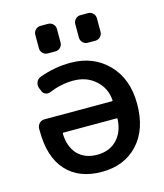

<svg xmlns="http://www.w3.org/2000/svg" viewBox="-112 -848 784 920"><g transform="rotate(-15 279.5 -388.0)"><path d="M412.1 -326.2Q417 -326.2 417 -330.1Q412.1 -391.6 369.1 -429.7Q325.2 -469.7 258.8 -469.7Q200.2 -469.7 139.6 -445.3Q127 -439.5 114.3 -444.8Q101.6 -450.2 97.7 -463.9L90.8 -480.5Q86.9 -495.1 92.8 -508.3Q98.6 -521.5 112.3 -527.3Q187.5 -555.7 268.6 -555.7Q381.8 -555.7 454.1 -481.4Q526.4 -407.2 526.4 -283.2Q526.4 -156.2 459 -84Q391.6 -11.7 279.3 -11.7Q167 -11.7 104.5 -80.1Q42 -148.4 42 -278.3Q42 -284.2 42 -292Q43 -305.7 53.2 -315.9Q63.5 -326.2 78.1 -326.2ZM417 -237.3Q417 -241.2 412.1 -241.2H150.4Q145.5 -241.2 145.5 -236.3Q147.5 -172.9 181.6 -134.8Q217.8 -96.7 279.3 -96.7Q340.8 -96.7 377.9 -135.7Q414.1 -173.8 417 -237.3ZM175.8 -627Q161.1 -627 150.9 -637.2Q140.6 -647.5 140.6 -662.1V-728.5Q140.6 -743.2 150.9 -753.4Q161.1 -763.7 175.8 -763.7H212.9Q227.5 -763.7 237.8 -753.4Q248 -743.2 248 -728.5V-662.1Q248 -647.5 237.8 -637.2Q227.5 -627 212.9 -627ZM373 -627Q359.4 -627 349.1 -637.2Q338.9 -647.5 338.9 -662.1V-728.5Q338.9 -743.2 349.1 -753.4Q359.4 -763.7 373 -763.7H412.1Q425.8 -763.7 436 -753.4Q446.3 -743.2 446.3 -728.5V-662.1Q446.3 -647.5 436 -637.2Q425.8 -627 412.1 -627Z"/></g></svg>

Font: Gen Jyuu GothicL Medium
Style: Regular
Weight: 500
Designer: [Source Han Sans]
Ryoko NISHIZUKA  (kana & ideographs); Paul D. Hunt (Latin, Greek & Cyrillic); Wenlong ZHANG  (bopomofo
Version: Version 1.002.20150607